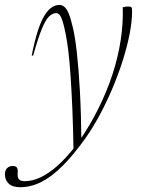

<svg xmlns="http://www.w3.org/2000/svg" viewBox="-96 -523 573 782"><path d="M39 -296.5H33Q45 -357 58 -397Q71 -437 85.2 -460Q99.5 -483 114.8 -493Q130 -503 145.5 -503Q157 -503 166.2 -495.2Q175.5 -487.5 183.8 -468Q192 -448.5 200.5 -412Q209.5 -375.5 217 -309Q224.5 -242.5 229.5 -150.5Q234.5 -58.5 235.5 55.5L203.5 95.5Q202 -0.5 198.8 -77.2Q195.5 -154 191.5 -212.5Q187.5 -271 182.5 -313Q177.5 -355 172 -382Q165 -418 158.8 -437Q152.5 -456 146.5 -462.8Q140.5 -469.5 132.5 -469.5Q118 -469.5 104 -456.2Q90 -443 74.5 -405.5Q59 -368 39 -296.5ZM212 71 224.5 54.5Q270 -11 304.2 -79.8Q338.5 -148.5 361.5 -218.2Q384.5 -288 395.2 -357.2Q406 -426.5 404 -493.5Q410 -495 415.2 -495.8Q420.5 -496.5 424.5 -496.5Q436 -496.5 439 -493.5Q442 -490.5 442 -477.5Q442 -436.5 432 -385Q422 -333.5 404 -276.8Q386 -220 362.2 -163.8Q338.5 -107.5 310.5 -55.5Q282.5 -3.5 253 38.5Q204 107.5 159.2 152.2Q114.5 197 72 218.2Q29.5 239.5 -13.5 239.5Q-45.5 239.5 -60.8 224.5Q-76 209.5 -76 186.5Q-76 171 -67.2 162Q-58.5 153 -43.5 153Q-32.5 153 -27.5 159.2Q-22.5 165.5 -24 183Q-25.5 200.5 -18.2 207.8Q-11 215 4 215Q35.5 215 68.8 199.5Q102 184 138 152.2Q174 120.5 212 71Z"/></svg>

Font: Newsreader 60pt ExtraLight
Style: Italic
Weight: 250
Italic angle: -17°
Designer: Hugues Gentile
Foundry: Production Type
Version: Version 1.003